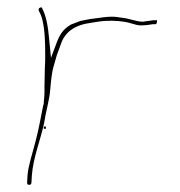

<svg xmlns="http://www.w3.org/2000/svg" viewBox="-20 -542 498 531"><path d="M55 -37C55 -31 58 -31 59 -31C65 -31 66 -31 67 -37L68 -56C72 -108 92 -154 102 -202C107 -235 117 -266 119 -295C121 -317 123 -342 129 -361L137 -389L148 -419C159 -453 186 -473 232 -479L251 -482C277 -486 303 -485 322 -482C344 -479 359 -470 374 -472H375C383 -472 397 -474 402 -475H411C413 -476 415 -482 414 -485C414 -486 414 -487 411 -486H403C394 -484 384 -484 377 -482H374C368 -482 363 -483 359 -484L342 -488C335 -490 331 -491 324 -492L303 -495C281 -498 253 -492 227 -489L202 -484L176 -474C158 -463 149 -453 139 -430L121 -382L116 -433C113 -468 108 -497 97 -518V-519C95 -525 85 -519 87 -515V-513C89 -508 94 -501 97 -488C104 -460 105 -426 105 -392C105 -378 105 -366 104 -353C104 -334 103 -319 103 -304V-286C103 -277 102 -268 101 -260V-253H100C93 -219 87 -183 78 -150C70 -118 58 -84 56 -56ZM100 -258H101ZM101 -186H107V-192H101ZM102 -199V-200ZM104 -351H105ZM225 -489H227Z"/></svg>

Font: Stray Cat
Style: HlExt
Weight: 100
Version: Version 1.0